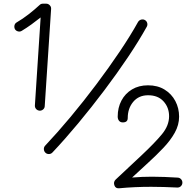

<svg xmlns="http://www.w3.org/2000/svg" viewBox="-20 -821 1051 1029"><path d="M191.4 -228Q180.7 -229 173.6 -236.8Q166.5 -244.6 167 -255.9L197.8 -727.5Q173.8 -708.5 148.2 -689.9Q122.6 -671.4 96.7 -655.8Q87.4 -649.9 76.4 -652.8Q65.4 -655.8 60.1 -664.6Q55.2 -674.3 57.6 -685.1Q60.1 -695.8 69.8 -701.2Q101.6 -719.7 133.3 -744.4Q165 -769 192.4 -794.4Q199.2 -801.3 210.4 -801.3H227.5Q238.8 -801.3 246.8 -792.7Q254.9 -784.2 253.9 -772.9L219.7 -252Q219.2 -241.2 210.7 -234.1Q202.1 -227.1 191.4 -228ZM223.6 -2.4Q215.8 -9.8 215.1 -21Q214.4 -32.2 222.2 -40.5Q287.6 -109.9 358.2 -194.3Q428.7 -278.8 496.3 -368.9Q564 -459 621.8 -544.9Q679.7 -630.9 719.7 -703.1Q725.6 -712.9 736.3 -715.8Q747.1 -718.8 755.9 -713.9Q765.6 -709 768.8 -698.2Q772 -687.5 766.6 -677.7Q725.1 -603 666.5 -515.6Q607.9 -428.2 539.3 -337.2Q470.7 -246.1 399.4 -160.4Q328.1 -74.7 261.2 -3.9Q253.4 4.4 242.4 4.6Q231.4 4.9 223.6 -2.4ZM886.2 -198.2Q886.2 -245.1 856.4 -277.8Q826.7 -310.5 773.9 -310.5Q723.6 -310.5 694.1 -275.4Q664.6 -240.2 664.6 -188.5Q664.6 -165 638.2 -165Q625 -165 617.9 -173.8Q610.8 -182.6 610.8 -196.3Q610.8 -244.1 630.9 -282Q650.9 -319.8 687.5 -341.8Q724.1 -363.8 773.4 -363.8Q824.7 -363.8 862.1 -340.8Q899.4 -317.9 919.7 -279.5Q939.9 -241.2 939.9 -195.8Q939.9 -151.4 916.7 -109.9Q893.6 -68.4 855.7 -28.6Q817.9 11.2 773.9 51.3L688 130.4Q741.7 126 794.9 126Q828.1 126 862.8 127.4Q897.5 128.9 931.6 130.9Q942.9 131.3 950.2 139.2Q957.5 147 957.5 157.7Q957.5 168.9 949.5 176.8Q941.4 184.6 930.2 184.1Q892.1 182.1 857.4 181.2Q822.8 180.2 790 180.2Q701.2 180.2 618.7 188Q599.1 189.9 593 172.1Q586.9 154.3 599.6 141.6L738.8 11.2Q809.6 -55.2 847.9 -101.6Q886.2 -147.9 886.2 -198.2Z"/></svg>

Font: Mikhak-DS1-FD Regular
Style: Regular
Weight: 400
Designer: Amin Abedi
Version: Version 3.2